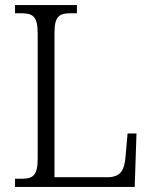

<svg xmlns="http://www.w3.org/2000/svg" viewBox="-20 -734 597 754"><path d="M39 0H509L516 -210H481L473 -119C469 -68 455 -38 402 -38H194V-605C194 -672 214 -682 259 -682H282V-714H39V-682H62C107 -682 128 -672 128 -603V-110C128 -42 107 -32 63 -32H39Z"/></svg>

Font: Noto Serif Bengali SemiCondensed Light
Style: Regular
Weight: 300
Width: 4
Designer: Juan Bruce, Universal Thirst, Indian Type Foundry and the Monotype Design Team.
Foundry: Monotype Imaging Inc.
Version: Version 2.003